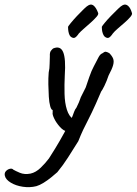

<svg xmlns="http://www.w3.org/2000/svg" viewBox="-75 -597 587 824"><path d="M81 202Q53 209 23 204.5Q-7 200 -28.5 187Q-50 174 -54 158Q-57 146 -50 138Q-43 130 -33 127.5Q-23 125 -18 131Q-10 136 10 144.5Q30 153 56 148Q79 143 100 122.5Q121 102 135 83Q143 71 162 40Q181 9 201.5 -28.5Q222 -66 236 -98Q239 -106 243 -117Q247 -128 253 -135Q259 -147 263.5 -157.5Q268 -168 269 -172Q270 -177 278 -192Q286 -207 293 -222Q298 -237 308 -266Q318 -295 328 -313Q340 -336 347.5 -350.5Q355 -365 364 -368Q373 -375 378 -375Q383 -375 394 -369Q406 -357 410.5 -345.5Q415 -334 410.5 -317.5Q406 -301 391 -273Q383 -249 373.5 -229.5Q364 -210 359 -204Q354 -192 347.5 -177.5Q341 -163 336 -151Q318 -111 305 -86Q292 -61 282 -40Q272 -19 261 9Q238 46 216.5 79.5Q195 113 171 142Q161 151 145 164Q129 177 112 187.5Q95 198 81 202ZM213 -33Q198 -35 182.5 -52Q167 -69 158 -87.5Q149 -106 151 -114Q151 -119 151 -122Q151 -125 151 -125Q145 -125 140.5 -141Q136 -157 134.5 -182Q133 -207 132.5 -234.5Q132 -262 134 -286Q138 -303 138 -323.5Q138 -344 139 -356Q138 -372 143.5 -379Q149 -386 153 -389Q184 -402 196 -373.5Q208 -345 203 -273Q201 -233 202 -194Q203 -155 212 -126.5Q221 -98 238 -87Q245 -83 244 -74Q243 -65 238 -55Q233 -45 226 -38.5Q219 -32 213 -33ZM228 -440Q223 -445 220.5 -454Q218 -463 217.5 -471Q217 -479 217 -482Q218 -485 229 -498.5Q240 -512 255.5 -528.5Q271 -545 285 -558.5Q299 -572 306 -575Q318 -581 328 -572Q338 -563 346 -542Q349 -536 339.5 -525Q330 -514 315 -500.5Q300 -487 285.5 -474.5Q271 -462 263 -453Q253 -438 245.5 -435Q238 -432 228 -440ZM374 -440Q369 -445 366 -454Q363 -463 362.5 -471Q362 -479 362 -482Q363 -485 374 -498.5Q385 -512 401 -528.5Q417 -545 431 -558.5Q445 -572 452 -575Q464 -581 474.5 -572Q485 -563 491 -542Q494 -536 485 -525Q476 -514 460.5 -500.5Q445 -487 430.5 -474.5Q416 -462 409 -453Q399 -438 391.5 -435Q384 -432 374 -440Z"/></svg>

Font: Caveat Medium
Style: Regular
Weight: 500
Designer: Pablo Impallari
Foundry: Pablo Impallari
Version: Version 2.000